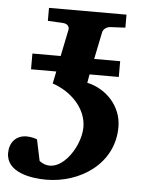

<svg xmlns="http://www.w3.org/2000/svg" viewBox="-51 -712 580 765"><g transform="rotate(5 239.5 -329.5)"><path d="M431 -222C431 -304 370 -370 292 -387L298 -421H415V-484H311L333 -591C335 -604 348 -615 364 -616L424 -619V-671H114V-619L173 -616C193 -615 201 -604 199 -591L177 -484H64V-421H165L155 -372C226 -349 292 -287 292 -209C292 -126 207 -2 130 -60L112 -145C99 -150 84 -153 70 -153C27 -153 2 -122 2 -81C2 -3 103 12 162 12C298 12 431 -75 431 -222Z"/></g></svg>

Font: Veleka
Style: Bold Italic
Weight: 700
Italic angle: -12°
Designer: Stefan Peev, Context Ltd, 2016; SIL International, 1997-2014.
Foundry: Stefan Peev, Context Ltd, 2016
Version: Version 5.000